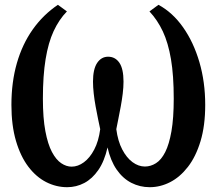

<svg xmlns="http://www.w3.org/2000/svg" viewBox="-20 -768 902 799"><path d="M259.5 11Q214 11 172.2 -10.2Q130.5 -31.5 98 -74.2Q65.5 -117 46.5 -181.5Q27.5 -246 27.5 -331.5Q27.5 -426 50.2 -505.2Q73 -584.5 116.5 -645.8Q160 -707 221 -748L258.5 -720.5Q225.5 -686.5 203.2 -638.5Q181 -590.5 169.8 -522Q158.5 -453.5 158.5 -357.5Q158.5 -276.5 168.8 -222.2Q179 -168 196.2 -135.5Q213.5 -103 234.8 -88.8Q256 -74.5 278 -74.5Q304.5 -74.5 329.2 -92.8Q354 -111 372.2 -145.8Q390.5 -180.5 397 -230.5Q393 -249 388 -273.2Q383 -297.5 378 -324.8Q373 -352 370 -378.8Q367 -405.5 367 -428.5Q367 -480 384.2 -506Q401.5 -532 430 -532Q459.5 -532 476.8 -506.8Q494 -481.5 494 -428.5Q494 -405.5 490.8 -378.8Q487.5 -352 482.5 -324.8Q477.5 -297.5 472.5 -273.2Q467.5 -249 464 -230.5Q470.5 -180.5 488.8 -145.8Q507 -111 531.8 -93Q556.5 -75 583 -75Q607 -75 629 -88.8Q651 -102.5 667.5 -135Q684 -167.5 693.5 -222Q703 -276.5 703 -357.5Q703 -454 691.5 -521.8Q680 -589.5 657.8 -637Q635.5 -684.5 602 -720.5L639.5 -748Q698.5 -716 742 -654.2Q785.5 -592.5 809.8 -509.5Q834 -426.5 834 -331.5Q834 -245 814.5 -180.5Q795 -116 762 -73.5Q729 -31 688 -10Q647 11 603 11Q562 11 526.5 -7.2Q491 -25.5 465.5 -62.2Q440 -99 427.5 -154.5Q414.5 -97 389.2 -60.5Q364 -24 330.8 -6.5Q297.5 11 259.5 11Z"/></svg>

Font: Merriweather 24pt SemiBold
Style: Regular
Weight: 600
Designer: Eben Sorkin
Foundry: Eben Sorkin
Version: Version 2.100